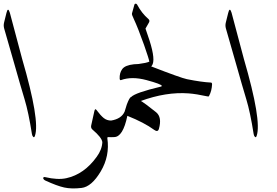

<svg xmlns="http://www.w3.org/2000/svg" viewBox="-62 -749 1511 1049"><path d="M-26.9 -677.7Q-18.6 -712.9 -8.3 -679.7Q-8.3 -679.7 59.1 -426.8Q157.2 -89.8 128.9 -6.8Q125 4.4 119.4 -1.2Q113.8 -6.8 112.3 -17.6Q93.8 -135.7 72.3 -206.5Q50.8 -277.3 17.1 -397L-39.1 -592.8Q-43.9 -609.4 -39.6 -626.5Z M436 -62.5 453.6 -142.1Q457.5 -158.7 465.3 -147.9Q487.8 -117.7 504.9 -104Q522 -90.3 545.4 -90.3Q568.8 -89.8 576.7 -45.7Q584.5 -1.5 561.5 0Q544.9 1 528.3 0Q524.4 0 524.4 5.9Q538.6 103 488.5 187.3Q438.5 271.5 383.5 277.8Q328.6 284.2 288.8 275.4Q249 266.6 185.5 237.3Q178.2 233.9 175.3 228.5Q172.4 223.1 175.5 220Q178.7 216.8 185.1 218.8Q253.4 234.9 300.3 224.6Q397.9 203.1 466.3 107.9Q495.6 67.9 497.1 27.3Q493.7 2 443.8 -40.5Q433.6 -48.8 436 -62.5Z M653.3 -218.8Q676.8 -228.5 791 -135.7Q824.2 -108.4 806.2 -44.9Q800.3 -24.9 780.3 -39.6Q725.6 -79.6 633.8 -116.2Q609.9 0 561 0Q554.2 0.5 546.4 -14.2Q526.4 -51.3 529.8 -75.7Q531.7 -87.9 544.9 -90.3Q601.1 -99.6 618.7 -138.7Q619.6 -140.6 630.9 -178.2Q645 -215.3 653.3 -218.8Z M591.8 -319.3Q590.3 -350.1 605.7 -371.3Q621.1 -392.6 669.7 -397.9Q718.3 -403.3 764.2 -386.2Q926.3 -323.2 959.5 -316.4Q1039.6 -300.3 1090.8 -297.9Q1096.2 -297.4 1096.7 -289.1Q1095.2 -252.4 1080.1 -224.6Q1078.1 -220.7 1072.3 -222.2Q1009.8 -235.8 968.3 -238.8Q845.7 -248 706.1 -196.8Q682.6 -188.5 662.6 -197.3Q642.6 -206.1 654.3 -218.8Q675.8 -242.2 817.4 -275.9Q822.3 -277.3 822.3 -279.8Q819.3 -289.6 738.8 -311.3Q658.2 -333 599.1 -311.5Q592.8 -309.1 591.8 -319.3Z M687 -724.1Q712.9 -675.8 748.5 -645.5Q757.8 -637.7 752.4 -627L732.9 -592.8Q732.9 -592.8 754.9 -527.8Q789.6 -418.9 767.6 -390.1Q754.4 -372.6 698.2 -346.7Q647 -394 701.2 -400.4Q734.9 -404.3 753.9 -412.1Q752.4 -425.3 725.1 -503.4Q691.9 -596.7 668.9 -645.5Q656.7 -669.9 659.2 -676.3Q661.6 -682.6 666 -700.7Q670.4 -718.8 672.4 -723.9Q674.3 -729 679.2 -729Q684.1 -729 687 -724.1Z M1184.6 -677.7Q1192.9 -712.9 1203.1 -679.7Q1203.1 -679.7 1270.5 -426.8Q1368.7 -89.8 1340.3 -6.8Q1336.4 4.4 1330.8 -1.2Q1325.2 -6.8 1323.7 -17.6Q1305.2 -135.7 1283.7 -206.5Q1262.2 -277.3 1228.5 -397L1172.4 -592.8Q1167.5 -609.4 1171.9 -626.5Z"/></svg>

Font: Amiri
Style: Slanted
Weight: 400
Italic angle: 9°
Designer: Khaled Hosny
Version: Version 000.107